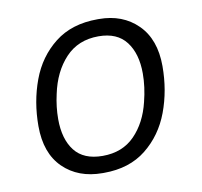

<svg xmlns="http://www.w3.org/2000/svg" viewBox="-65 -590 705 669"><g transform="rotate(-10 287.5 -255.5)"><path d="M516 -321Q516 -235 488 -160Q460 -85 400.5 -37.5Q341 10 251 10H246Q160 10 107 -42Q54 -94 54 -190Q54 -276 82 -351.5Q110 -427 170 -474Q230 -521 321 -521H326Q410 -521 463 -468.5Q516 -416 516 -321ZM136 -289Q126 -245 126 -202Q126 -131 158 -90Q190 -49 257 -49Q327 -49 370.5 -93.5Q414 -138 431 -209Q444 -260 444 -308Q444 -378 412 -420Q380 -462 314 -462Q242 -462 197 -414Q152 -366 136 -289Z"/></g></svg>

Font: Chivo Light Italic
Style: Regular
Weight: 300
Italic angle: -8.05°
Designer: Hector Gatti
Foundry: Omnibus-Type
Version: Version 1.007